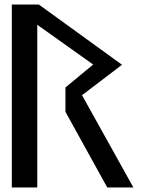

<svg xmlns="http://www.w3.org/2000/svg" viewBox="-20 -845 640 845"><path d="M341 -426 517 -560 151 -825H32V-20H144V-736L390 -561L268 -460V-353L452 -20H567Z"/></svg>

Font: Ny Stormning
Style: Gr
Weight: 400
Designer: Robert Jablonski, Mew Too
Foundry: Cannot Into Space Fonts
Version: Version 0.90